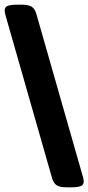

<svg xmlns="http://www.w3.org/2000/svg" viewBox="-20 -722 378 821"><path d="M283 79H266Q235 79 222 70Q209 61 203 41L4 -655Q0 -668 0 -677Q0 -692 13 -697Q26 -702 55 -702H72Q103 -702 116 -693Q129 -684 135 -664L334 32Q338 45 338 54Q338 69 325 74Q312 79 283 79Z"/></svg>

Font: Asap Condensed Black
Style: Regular
Weight: 900
Width: 3
Designer: Pablo Cosgaya
Foundry: Omnibus-Type
Version: Version 3.001; ttfautohint (v1.8.4.7-5d5b)